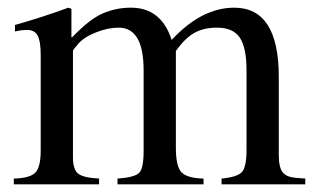

<svg xmlns="http://www.w3.org/2000/svg" viewBox="-20 -480 818 500"><path d="M775 0H557V-15Q599 -19 610.5 -32.5Q622 -46 622 -90V-296Q622 -356 604.5 -382Q587 -408 545 -408Q510 -408 485.5 -394Q461 -380 438 -347V-95Q438 -47 452.5 -31.5Q467 -16 510 -15V0H286V-15Q330 -18 342 -29.5Q354 -41 354 -86V-297Q354 -408 289 -408Q261 -408 229.5 -395.5Q198 -383 183 -365Q170 -350 170 -348V-70Q170 -38 184 -27.5Q198 -17 238 -15V0H16V-15Q58 -16 72 -30.5Q86 -45 86 -88V-336Q86 -373 78 -387.5Q70 -402 51 -402Q36 -402 19 -398V-415Q87 -434 158 -460L166 -457V-383H168Q213 -430 247.5 -445Q282 -460 321 -460Q400 -460 427 -376Q505 -460 590 -460Q706 -460 706 -280V-77Q706 -44 716 -31.5Q726 -19 749 -17L775 -15Z"/></svg>

Font: STIX
Style: Regular
Weight: 400
Designer: MicroPress Inc., with final additions and corrections provided by Coen Hoffman, Elsevier (retired)
Version: Version 1.1.1